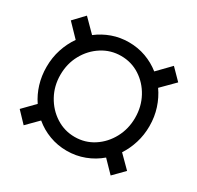

<svg xmlns="http://www.w3.org/2000/svg" viewBox="-137 -770 964 939"><g transform="rotate(30 345.5 -301.0)"><path d="M343.8 9.8Q292 9.8 245.6 -7.6Q199.2 -24.9 162.1 -56.2L99.6 6.8L43 -52.7L106.9 -118.2Q81.5 -155.3 67.6 -200.7Q53.7 -246.1 53.7 -296.9Q53.7 -349.6 69.1 -396.7Q84.5 -443.8 111.3 -481.9L43 -552.7L99.6 -612.3L168.9 -542.5Q205.6 -570.8 250 -586.7Q294.4 -602.5 343.8 -602.5Q394 -602.5 439.2 -586.2Q484.4 -569.8 521 -540.5L590.8 -612.3L649.4 -552.7L577.6 -480.5Q604.5 -442.4 619.6 -395.8Q634.8 -349.1 634.8 -296.9Q634.8 -246.6 620.8 -201.7Q606.9 -156.7 582.5 -119.6L649.4 -52.7L590.8 6.8L527.8 -58.1Q490.2 -25.9 443.1 -8.1Q396 9.8 343.8 9.8ZM343.8 -68.4Q402.3 -68.4 450 -99.4Q497.6 -130.4 525.6 -182.4Q553.7 -234.4 553.7 -296.9Q553.7 -360.4 525.6 -412.1Q497.6 -463.9 450 -494.6Q402.3 -525.4 343.8 -525.4Q285.6 -525.4 237.3 -494.6Q189 -463.9 160.4 -412.1Q131.8 -360.4 131.8 -296.9Q131.8 -234.4 160.4 -182.4Q189 -130.4 237.3 -99.4Q285.6 -68.4 343.8 -68.4Z"/></g></svg>

Font: Inter Display
Style: Regular
Weight: 400
Designer: Rasmus Andersson
Foundry: rsms
Version: Version 4.001;git-9221beed3